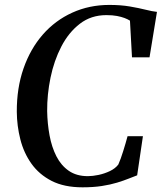

<svg xmlns="http://www.w3.org/2000/svg" viewBox="-20 -772 674 800"><path d="M324 8.5Q247.5 8.5 195.2 -18.2Q143 -45 111 -90Q79 -135 64.8 -191.2Q50.5 -247.5 50 -306Q49.5 -405 78 -486.8Q106.5 -568.5 158.2 -627.8Q210 -687 281 -719.2Q352 -751.5 435.5 -751.5Q483.5 -751.5 521.2 -745Q559 -738.5 586.8 -731.5Q614.5 -724.5 634 -722.5L603 -533H530L521.5 -686Q512 -692 498.8 -697Q485.5 -702 467.2 -705.5Q449 -709 423 -709Q359.5 -709 312.8 -673Q266 -637 235.5 -578Q205 -519 190.5 -448.5Q176 -378 176.5 -309Q177.5 -256.5 186.5 -207.8Q195.5 -159 215 -120.8Q234.5 -82.5 266.8 -60.2Q299 -38 346 -38Q366 -38 390.8 -43.2Q415.5 -48.5 438 -59.2Q460.5 -70 473 -86.5Q478 -97.5 483.2 -112Q488.5 -126.5 493.5 -142.8Q498.5 -159 503.2 -174.8Q508 -190.5 511.5 -204.5H575.5L551.5 -41.5Q537 -36 516.2 -27.8Q495.5 -19.5 467.8 -11Q440 -2.5 404.5 3Q369 8.5 324 8.5Z"/></svg>

Font: Merriweather 72pt Medium
Style: Italic
Weight: 500
Italic angle: -7.8°
Version: Version 2.101